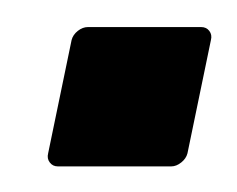

<svg xmlns="http://www.w3.org/2000/svg" viewBox="-20 -115 178 144"><path d="M33.7 -85Q34.7 -88.9 38.3 -91.8Q42 -94.7 45.9 -94.7H130.9Q134.8 -94.7 137 -91.8Q139.2 -88.9 138.2 -85L120.6 0Q119.6 3.9 116 6.8Q112.3 9.8 108.4 9.8H23.4Q19.5 9.8 17.3 6.8Q15.1 3.9 16.1 0Z"/></svg>

Font: Fibel Nord
Style: Bold Italic
Weight: 700
Designer: Peter Wiegel
Foundry: Peter Wioegel
Version: Version 000.000